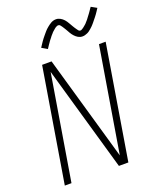

<svg xmlns="http://www.w3.org/2000/svg" viewBox="-173 -1065 945 1164"><g transform="rotate(-20 300.0 -483.0)"><path d="M39 0 160 -735H221L415 -58L527 -735H570L449 0H388L194 -677L82 0ZM450 -813Q442 -813 435 -815Q428 -817 422 -820.5Q416 -824 410.5 -828.5Q405 -833 400 -838.5Q395 -844 391 -849.5Q387 -855 383.5 -861Q380 -867 376.5 -873.5Q373 -880 369 -886.5Q365 -893 361 -899.5Q357 -906 353.5 -911Q350 -916 345.5 -921.5Q341 -927 333 -927Q329 -927 324.5 -925Q320 -923 316.5 -921Q313 -919 309 -915.5Q305 -912 300.5 -908Q296 -904 293.5 -902Q291 -900 288.5 -897Q286 -894 283.5 -891Q281 -888 278 -885Q275 -882 272.5 -878.5Q270 -875 267 -871Q264 -867 260.5 -863Q257 -859 254 -854.5Q251 -850 247.5 -845Q244 -840 240.5 -835Q237 -830 233.5 -824.5Q230 -819 226 -813L190 -834Q196 -843 201.5 -851.5Q207 -860 212.5 -868Q218 -876 223.5 -883Q229 -890 234.5 -896.5Q240 -903 244.5 -908.5Q249 -914 253.5 -919Q258 -924 263 -929Q268 -934 275 -939.5Q282 -945 288 -949.5Q294 -954 301.5 -958Q309 -962 317 -964Q325 -966 333 -966Q341 -966 347.5 -964Q354 -962 360.5 -958.5Q367 -955 372.5 -950.5Q378 -946 383 -940.5Q388 -935 392 -929Q396 -923 399.5 -917Q403 -911 406.5 -905Q410 -899 414 -892Q418 -885 422 -879Q426 -873 429.5 -868Q433 -863 437.5 -857Q442 -851 450 -851Q454 -851 458.5 -853.5Q463 -856 466 -858Q469 -860 473 -863Q477 -866 482 -870.5Q487 -875 489.5 -877Q492 -879 494.5 -882Q497 -885 499 -887.5Q501 -890 504.5 -893.5Q508 -897 510.5 -900.5Q513 -904 516 -908Q519 -912 522 -916Q525 -920 528.5 -924.5Q532 -929 535.5 -934Q539 -939 542.5 -944Q546 -949 549.5 -954.5Q553 -960 557 -965L593 -945Q587 -935 581 -926.5Q575 -918 570 -910.5Q565 -903 559 -896Q553 -889 548 -882.5Q543 -876 538 -870Q533 -864 528.5 -859Q524 -854 519.5 -849.5Q515 -845 508 -839Q501 -833 495 -828.5Q489 -824 481 -820.5Q473 -817 465.5 -815Q458 -813 450 -813Z"/></g></svg>

Font: Iosevka Aile XLt Obl
Style: Regular
Weight: 200
Italic angle: -9°
Designer: Belleve Invis
Foundry: Belleve Invis
Version: Version 31.1.0; ttfautohint (v1.8.4)